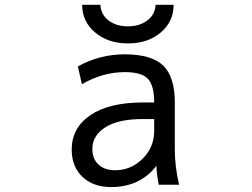

<svg xmlns="http://www.w3.org/2000/svg" viewBox="-20 -759 1040 791"><path d="M360.4 -145.5Q360.4 -104.5 385.7 -81.1Q411.1 -57.6 454.1 -57.6Q519.5 -57.6 567.4 -105Q615.2 -152.3 615.2 -219.7V-268.6H569.3Q466.8 -268.6 413.6 -234.4Q360.4 -200.2 360.4 -145.5ZM494.1 -535.2Q604.5 -535.2 652.3 -488.8Q700.2 -442.4 700.2 -336.9V-142.6Q700.2 -73.2 717.8 2H633.8Q626 -39.1 624 -76.2Q597.7 -39.1 554.7 -15.6Q503.9 11.7 438.5 11.7Q364.3 11.7 319.8 -30.3Q275.4 -72.3 275.4 -142.6Q275.4 -232.4 352.5 -284.7Q429.7 -336.9 569.3 -336.9H615.2Q615.2 -407.2 588.9 -434.6Q563.5 -461.9 494.1 -461.9Q403.3 -461.9 317.4 -412.1L300.8 -485.4Q390.6 -535.2 494.1 -535.2ZM318.4 -739.3H393.6Q395.5 -699.2 427.2 -674.8Q459 -650.4 506.8 -650.4Q554.7 -650.4 586.9 -674.8Q619.1 -699.2 621.1 -739.3H695.3Q695.3 -669.9 642.1 -625Q588.9 -580.1 507.3 -580.1Q425.8 -580.1 372.1 -625Q318.4 -669.9 318.4 -739.3Z"/></svg>

Font: GenEi Gothic M Regular
Style: Regular
Weight: 400
Designer: o_tamon (Modified); [Source Han Sans]
Ryoko NISHIZUKA  (kana & ideographs); Paul D. Hunt (Latin, Greek & Cyrillic); Wenl
Version: Version 1.1a;Original Version 1.004